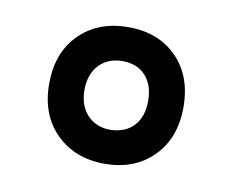

<svg xmlns="http://www.w3.org/2000/svg" viewBox="-46 -754 500 407"><g transform="rotate(10 204.5 -551.0)"><path d="M201 -477Q170 -477 151 -497Q132 -517 132 -551Q132 -585 151 -605Q170 -625 201 -625Q233 -625 251 -605Q269 -585 269 -551Q269 -517 251 -497.5Q233 -478 201 -477ZM96.5 -444Q137 -404 201 -404Q265 -404 305 -444Q345 -484 345 -551Q345 -618 305.5 -658Q266 -698 201 -698Q136 -698 96 -658Q56 -618 56 -551Q56 -484 96.5 -444Z"/></g></svg>

Font: Roundo SemiBold
Style: Regular
Weight: 600
Designer: Namrata Goyal (Gurmukhi), Shiva Nallaperumal (Latin)
Foundry: Indian Type Foundry
Version: Version 1.000;PS 1.0;hotconv 1.0.88;makeotf.lib2.5.647800